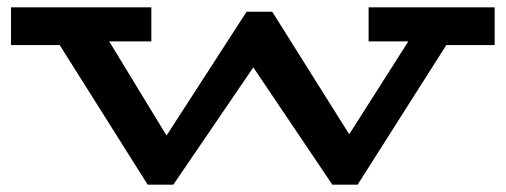

<svg xmlns="http://www.w3.org/2000/svg" viewBox="-20 -491 1381 524"><path d="M10 -368V-471H393V-378H179L177 -368ZM383 13 119 -406H261L476 -53L442 13ZM431 13 395 -60 653 -459H685L706 -358L453 13ZM887 13 637 -358 671 -459H723L978 -53L946 13ZM934 13 892 -60 1116 -412H1226L956 13ZM986 -378V-471H1330V-368H1163L1161 -378Z"/></svg>

Font: BioRhyme Expanded SemiBold
Style: Regular
Weight: 600
Width: 7
Designer: Aoife Mooney
Foundry: Aoife Mooney Type
Version: Version 1.600;gftools[0.9.33]